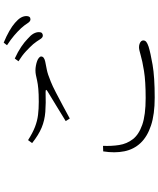

<svg xmlns="http://www.w3.org/2000/svg" viewBox="71 -921 858 1040"><g transform="rotate(-90 500.0 -401.0)"><path d="M781 -650Q765 -668 742.5 -689Q720 -710 688 -730L703 -750Q740 -733 766.5 -715Q793 -697 809 -681Q829 -664 837.5 -649Q846 -634 846 -619Q846 -608 841 -603Q836 -598 827 -598Q816 -598 806.5 -614Q797 -630 781 -650ZM867 -716Q849 -735 828 -753Q807 -771 775 -792L789 -810Q825 -795 852 -779.5Q879 -764 896 -749Q916 -732 924.5 -717Q933 -702 933 -687Q933 -676 928.5 -670.5Q924 -665 915 -665Q904 -665 894 -681Q884 -697 867 -716ZM245 -656 261 -678Q300 -653 332.5 -640.5Q365 -628 397.5 -624Q430 -620 469 -620Q511 -620 538.5 -622.5Q566 -625 583.5 -629Q601 -633 613.5 -635.5Q626 -638 639 -638Q651 -638 664.5 -635.5Q678 -633 689 -629Q700 -625 707 -619Q714 -613 714 -607Q714 -591 686 -585Q667 -581 643 -576.5Q619 -572 578 -555Q555 -546 519.5 -527.5Q484 -509 446.5 -489Q409 -469 378 -452L364 -474Q405 -500 450.5 -527Q496 -554 526 -573Q542 -583 521 -583Q460 -581 414 -584.5Q368 -588 328.5 -604.5Q289 -621 245 -656ZM230 -272 200 -271Q190 -208 200.5 -156.5Q211 -105 245.5 -68.5Q280 -32 340.5 -12Q401 8 491 8Q603 8 669 -3.5Q735 -15 767 -25Q785 -31 793 -37.5Q801 -44 801 -54Q801 -61 796 -66Q791 -71 782.5 -74Q774 -77 764 -77Q751 -77 721 -68Q691 -59 635.5 -50Q580 -41 489 -41Q397 -41 344 -59.5Q291 -78 266 -110.5Q241 -143 234.5 -184.5Q228 -226 230 -272Z"/></g></svg>

Font: Source Han Serif JP VF
Style: Regular
Weight: 250
Designer: Ryoko NISHIZUKA 西塚涼子 (kana & ideographs); Frank Grießhammer (Latin, Greek & Cyrillic); Wenlong ZHANG 张文龙 (bopomofo); San
Foundry: Adobe
Version: Version 2.001;hotconv 1.1.0;makeotfexe 2.6.0